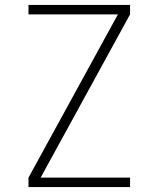

<svg xmlns="http://www.w3.org/2000/svg" viewBox="-20 -755 640 775"><path d="M95 0V-38L456 -697H95V-735H505V-697L144 -38H505V0Z"/></svg>

Font: Iosevka Extralight Extended
Style: Regular
Weight: 200
Width: 7
Monospace: yes
Designer: Belleve Invis
Foundry: Belleve Invis
Version: Version 32.5.0; ttfautohint (v1.8.4)